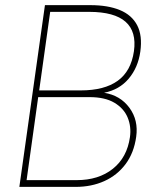

<svg xmlns="http://www.w3.org/2000/svg" viewBox="-20 -731 626 751"><path d="M387.2 -368.2Q450.7 -357.9 486.3 -309.3Q522 -260.7 512.7 -195.8Q503.9 -132.8 471.2 -89.1Q438.5 -45.4 388.2 -22.7Q337.9 0 275.9 0H55.7L155.8 -710.9H333.5Q401.9 -710.9 448.7 -691.7Q495.6 -672.4 516.6 -632.1Q537.6 -591.8 528.8 -528.8Q520 -466.8 483.4 -423.3Q446.8 -379.9 387.2 -368.2ZM329.6 -684.6H176.3L133.3 -377.4H295.9Q388.2 -377.4 440.4 -415Q492.7 -452.6 503.9 -530.8Q525.4 -684.1 329.6 -684.6ZM279.8 -26.4Q365.7 -26.4 421.4 -70.8Q477.1 -115.2 488.3 -194.8Q494.1 -235.8 479.2 -271.5Q464.4 -307.1 427.5 -329.1Q390.6 -351.1 330.6 -351.1H129.4L84 -26.4Z"/></svg>

Font: Robert Sans Thin
Style: Italic
Weight: 100
Italic angle: -8°
Designer: Christian Robertson (extended by Adam Twardoch)
Foundry: Google
Version: Version 12.135;April 2, 2019;FontCreator 11.5.0.2425 64-bit;